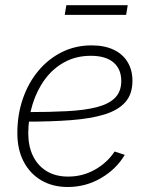

<svg xmlns="http://www.w3.org/2000/svg" viewBox="-20 -727 587 756"><path d="M246.6 9.3Q187.5 9.3 142.8 -16.8Q98.1 -43 73.2 -90.6Q48.3 -138.2 48.3 -202.6Q48.3 -275.9 70.1 -338.6Q91.8 -401.4 131.3 -448.5Q170.9 -495.6 224.1 -522Q277.3 -548.3 340.3 -548.3Q391.6 -548.3 427.5 -531.2Q463.4 -514.2 482.4 -482.7Q501.5 -451.2 501.5 -408.7Q501.5 -356.4 473.4 -324.7Q445.3 -293 391.4 -276.4Q337.4 -259.8 259.3 -253.9Q181.2 -248 81.1 -248L85 -285.6Q175.8 -285.6 245.1 -289.3Q314.5 -293 361.6 -305.2Q408.7 -317.4 433.1 -342Q457.5 -366.7 457.5 -408.2Q457.5 -455.1 426.8 -481.2Q396 -507.3 337.9 -507.3Q280.3 -507.3 234.6 -482.7Q189 -458 157.2 -415Q125.5 -372.1 108.4 -317.1Q91.3 -262.2 91.3 -202.1Q91.3 -151.9 109.6 -113.5Q127.9 -75.2 163.1 -53.5Q198.2 -31.7 248.5 -31.7Q305.7 -31.7 354 -59.1Q402.3 -86.4 431.2 -130.4L471.2 -117.2Q438 -61 377.9 -25.9Q317.9 9.3 246.6 9.3ZM482.9 -706.5 476.6 -668.5H234.9L241.2 -706.5Z"/></svg>

Font: Inter 18pt ExtraLight
Style: Italic
Weight: 250
Italic angle: -9.3988°
Designer: Rasmus Andersson
Foundry: rsms
Version: Version 4.001;git-66647c0bb